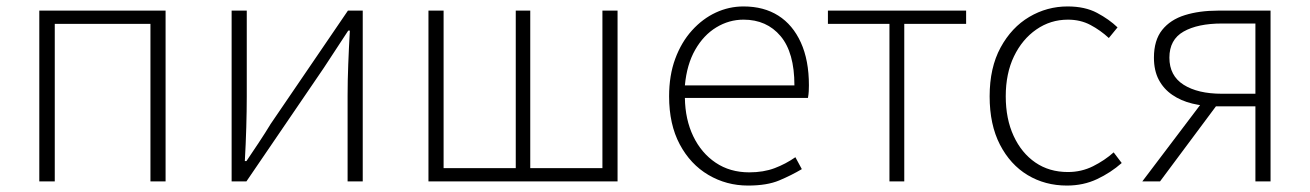

<svg xmlns="http://www.w3.org/2000/svg" viewBox="-20 -563 4066 596"><path d="M102 0V-530H494V0H447V-489H150V0Z M699 0V-530H746V-263Q746 -220 744.5 -168Q743 -116 740 -63H745Q762 -88 783.5 -120.5Q805 -153 820 -178L1060 -530H1106V0H1059V-267Q1059 -311 1061 -363Q1063 -415 1066 -468H1061Q1045 -443 1023 -410Q1001 -377 985 -352L745 0Z M1310 0V-530H1357V-41H1581V-530H1626V-41H1850V-530H1897V0Z M2302 13Q2235 13 2179 -20Q2123 -53 2090 -115Q2057 -177 2057 -264Q2057 -329 2076 -380.5Q2095 -432 2128 -468.5Q2161 -505 2202 -524Q2243 -543 2288 -543Q2351 -543 2396 -514.5Q2441 -486 2466 -431Q2491 -376 2491 -298Q2491 -289 2490.5 -279.5Q2490 -270 2488 -259H2106Q2107 -192 2132 -140Q2157 -88 2201.5 -58Q2246 -28 2306 -28Q2350 -28 2384.5 -41Q2419 -54 2449 -75L2469 -38Q2437 -19 2399 -3Q2361 13 2302 13ZM2106 -298H2446Q2446 -400 2403 -451Q2360 -502 2288 -502Q2243 -502 2203.5 -478Q2164 -454 2138 -408.5Q2112 -363 2106 -298Z M2741 0V-489H2550V-530H2979V-489H2787V0Z M3292 13Q3224 13 3170 -19.5Q3116 -52 3084 -114Q3052 -176 3052 -264Q3052 -353 3086 -415.5Q3120 -478 3175 -510.5Q3230 -543 3294 -543Q3348 -543 3385.5 -523Q3423 -503 3449 -478L3422 -445Q3396 -469 3365 -485.5Q3334 -502 3295 -502Q3241 -502 3197 -471.5Q3153 -441 3127.5 -388Q3102 -335 3102 -264Q3102 -194 3126.5 -141Q3151 -88 3194 -58.5Q3237 -29 3295 -29Q3337 -29 3373 -47Q3409 -65 3437 -90L3462 -57Q3428 -27 3385.5 -7Q3343 13 3292 13Z M3877 0V-233H3755Q3716 -233 3681 -241.5Q3646 -250 3619 -268.5Q3592 -287 3577 -315.5Q3562 -344 3562 -384Q3562 -438 3587.5 -470Q3613 -502 3658 -516Q3703 -530 3760 -530H3924V0ZM3773 -272H3877V-490H3773Q3698 -490 3654 -465Q3610 -440 3610 -384Q3610 -328 3654 -300Q3698 -272 3773 -272ZM3526 0 3719 -255 3759 -239 3581 0Z"/></svg>

Font: Noto Sans JP ExtraLight
Style: Regular
Weight: 250
Designer: Ryoko NISHIZUKA  (kana, bopomofo & ideographs); Paul D. Hunt (Latin, Greek & Cyrillic); Sandoll Communications , Soo-you
Foundry: Adobe
Version: Version 2.004-H2;hotconv 1.0.118;makeotfexe 2.5.65603